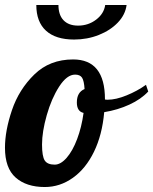

<svg xmlns="http://www.w3.org/2000/svg" viewBox="-40 -748 616 772"><path d="M145 -624.5C171 -600.8 208.7 -589 258 -589C293.3 -589 326.5 -595.2 357.5 -607.5C388.5 -619.8 414 -636.5 434 -657.5C454 -678.5 465.7 -702 469 -728H383C379.7 -704.7 367.5 -685 346.5 -669C325.5 -653 301.3 -645 274 -645C248.7 -645 229.2 -652.2 215.5 -666.5C201.8 -680.8 195 -701.3 195 -728H106C106 -682.7 119 -648.2 145 -624.5ZM23 -34C51.7 -8.7 90.7 4 140 4C180.7 4 218.3 -8.3 253 -33C287.7 -57.7 316 -92.7 338 -138C360 -183.3 373.7 -236.3 379 -297C415.7 -303 449.5 -313.2 480.5 -327.5C511.5 -341.8 536.7 -359.3 556 -380L547 -407C523.7 -390.3 497.7 -376.2 469 -364.5C440.3 -352.8 415 -347 393 -347C387.7 -347 384 -347.3 382 -348V-349C382 -455.7 339.3 -509 254 -509C191.3 -509 139.3 -488.8 98 -448.5C56.7 -408.2 26.7 -360.3 8 -305C-10.7 -249.7 -20 -199.3 -20 -154C-20 -99.3 -5.7 -59.3 23 -34ZM228 -113.5C212 -95.2 196 -86 180 -86C160.7 -86 147.3 -91.5 140 -102.5C132.7 -113.5 129 -135 129 -167C129 -201 135.3 -240.3 148 -285C160.7 -329.7 177.3 -368 198 -400C218.7 -432 240 -448 262 -448C275.3 -448 284.7 -443.8 290 -435.5C295.3 -427.2 298.7 -412 300 -390C279.3 -381.3 269 -363.3 269 -336C269 -312 278 -298 296 -294C290.7 -255.3 282 -220.2 270 -188.5C258 -156.8 244 -131.8 228 -113.5Z"/></svg>

Font: DonutKreme
Style: Regular
Weight: 400
Designer: Impallari Type
Foundry: Impallari Type
Version: Version 2.100